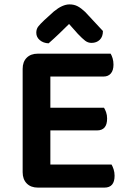

<svg xmlns="http://www.w3.org/2000/svg" viewBox="-20 -851 585 873"><path d="M152 2Q120 2 101.5 -17Q83 -36 83 -68V-538Q83 -570 101.5 -588.5Q120 -607 152 -607H483Q488 -599 492 -586Q496 -573 496 -557Q496 -531 484 -517Q472 -503 451 -503H209V-361H453Q458 -353 462.5 -340.5Q467 -328 467 -312Q467 -258 421 -258H209V-103H487Q492 -95 496.5 -81.5Q501 -68 501 -52Q501 2 455 2ZM294 -742Q274 -722 250 -699Q226 -676 201 -654Q177 -655 161 -668.5Q145 -682 145 -702Q145 -719 154 -730.5Q163 -742 181 -759L225 -799Q264 -831 296 -831Q317 -831 333 -822.5Q349 -814 367 -797L448 -710Q448 -684 433.5 -670Q419 -656 396 -656Q380 -656 367 -666Q354 -676 334 -697Z"/></svg>

Font: Baloo Thambi 2 SemiBold
Style: Regular
Weight: 600
Designer: Aadarsh Rajan and Ek Type
Foundry: Ek Type
Version: Version 1.640;hotconv 1.0.111;makeotfexe 2.5.65597; ttfautoh